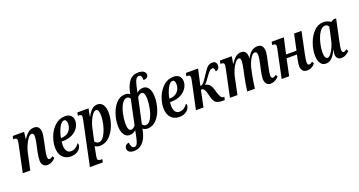

<svg xmlns="http://www.w3.org/2000/svg" viewBox="-51 -1603 4999 2676"><g transform="rotate(-20 2449.0 -265.0)"><path d="M310 -86Q310 -134 327 -220L345 -300Q364 -386 364 -422Q364 -474 333 -474Q306 -474 277 -435.5Q248 -397 225 -342Q202 -287 193 -241L141 0H30L114 -401Q122 -441 122 -456Q122 -475 111 -482.5Q100 -490 78 -490H66L76 -536H244L232 -433H235Q273 -491 309.5 -518Q346 -545 392 -545Q439 -545 460 -516Q481 -487 481 -440Q481 -409 467 -345L462 -319L439 -208Q424 -138 424 -100Q424 -58 449 -58Q471 -58 499 -81L516 -50Q462 10 395 10Q355 10 332.5 -16Q310 -42 310 -86Z M574 -184Q574 -263 608 -348Q642 -433 706 -489.5Q770 -546 854 -546Q908 -546 938 -517Q968 -488 968 -437Q968 -383 935.5 -335Q903 -287 846 -258.5Q789 -230 721 -230H691Q686 -207 686 -177Q686 -120 707.5 -89Q729 -58 770 -58Q807 -58 839 -79.5Q871 -101 890 -132Q899 -126 899 -107Q899 -81 881 -54Q863 -27 827 -8.5Q791 10 740 10Q667 10 620.5 -40Q574 -90 574 -184ZM706 -278Q749 -278 784.5 -297.5Q820 -317 840 -352.5Q860 -388 860 -434Q860 -464 850 -480Q840 -496 822 -496Q783 -496 747.5 -428.5Q712 -361 697 -278Z M1072 -395Q1082 -442 1082 -454Q1082 -475 1071 -482.5Q1060 -490 1038 -490H1025L1035 -536H1200L1178 -424H1184Q1215 -483 1250.5 -514.5Q1286 -546 1335 -546Q1385 -546 1414.5 -502.5Q1444 -459 1444 -381Q1444 -298 1412.5 -207.5Q1381 -117 1320.5 -54.5Q1260 8 1178 9Q1157 11 1136 5Q1115 -1 1099 -13Q1098 -9 1096.5 4.5Q1095 18 1091 35L1079 98Q1070 131 1070 157Q1070 179 1081 186.5Q1092 194 1115 194H1139L1130 240H938ZM1331 -379Q1331 -422 1321.5 -450Q1312 -478 1290 -478Q1264 -478 1236.5 -443Q1209 -408 1187.5 -357Q1166 -306 1157 -261L1117 -75Q1125 -62 1141 -52Q1157 -42 1175 -42Q1219 -42 1254.5 -98.5Q1290 -155 1310.5 -235Q1331 -315 1331 -379Z M1500 170Q1500 142 1518.5 124Q1537 106 1566 106Q1565 138 1579 163.5Q1593 189 1617 189Q1645 189 1660.5 160Q1676 131 1689 66L1708 -28Q1689 -10 1666.5 0Q1644 10 1611 10Q1563 10 1532 -36.5Q1501 -83 1501 -171Q1501 -251 1529 -338.5Q1557 -426 1612.5 -486Q1668 -546 1746 -546Q1785 -546 1815 -522L1822 -560Q1848 -667 1895 -718.5Q1942 -770 2019 -770Q2073 -770 2100.5 -750.5Q2128 -731 2128 -700Q2128 -673 2107 -658.5Q2086 -644 2055 -644Q2056 -679 2047 -700Q2038 -721 2012 -721Q1985 -721 1967 -691Q1949 -661 1935 -596L1916 -508Q1937 -526 1959.5 -536Q1982 -546 2014 -546Q2062 -546 2092.5 -499.5Q2123 -453 2123 -365Q2123 -283 2095 -195.5Q2067 -108 2012 -49Q1957 10 1879 10Q1841 10 1810 -14L1797 42Q1776 132 1723.5 186Q1671 240 1599 240Q1549 240 1524.5 221Q1500 202 1500 170ZM1722 -93 1800 -462Q1792 -477 1779 -485Q1766 -493 1753 -493Q1709 -493 1676.5 -438Q1644 -383 1627 -305Q1610 -227 1610 -162Q1610 -53 1659 -53Q1690 -53 1722 -93ZM2015 -378Q2015 -484 1965 -484Q1950 -484 1935.5 -474.5Q1921 -465 1904 -447L1823 -74Q1829 -60 1843 -51.5Q1857 -43 1872 -43Q1916 -43 1948.5 -97.5Q1981 -152 1998 -231Q2015 -310 2015 -378Z M2182 -184Q2182 -263 2216 -348Q2250 -433 2314 -489.5Q2378 -546 2462 -546Q2516 -546 2546 -517Q2576 -488 2576 -437Q2576 -383 2543.5 -335Q2511 -287 2454 -258.5Q2397 -230 2329 -230H2299Q2294 -207 2294 -177Q2294 -120 2315.5 -89Q2337 -58 2378 -58Q2415 -58 2447 -79.5Q2479 -101 2498 -132Q2507 -126 2507 -107Q2507 -81 2489 -54Q2471 -27 2435 -8.5Q2399 10 2348 10Q2275 10 2228.5 -40Q2182 -90 2182 -184ZM2314 -278Q2357 -278 2392.5 -297.5Q2428 -317 2448 -352.5Q2468 -388 2468 -434Q2468 -464 2458 -480Q2448 -496 2430 -496Q2391 -496 2355.5 -428.5Q2320 -361 2305 -278Z M2850 -98 2831 -168Q2819 -212 2805 -228.5Q2791 -245 2761 -245L2710 0H2598L2680 -385Q2691 -436 2691 -453Q2691 -475 2680 -482.5Q2669 -490 2647 -490H2634L2645 -536H2825L2772 -297Q2792 -297 2808 -309.5Q2824 -322 2849 -358L2899 -432Q2937 -493 2966.5 -519.5Q2996 -546 3037 -546Q3069 -546 3084.5 -529.5Q3100 -513 3100 -485Q3100 -454 3085.5 -435Q3071 -416 3043 -414Q3043 -438 3036 -454.5Q3029 -471 3012 -471Q2993 -471 2973 -454.5Q2953 -438 2929 -404Q2886 -343 2869.5 -322Q2853 -301 2835 -290Q2873 -285 2897.5 -261.5Q2922 -238 2938 -189L2957 -125Q2973 -78 2987 -59Q3001 -40 3028 -40H3035L3024 5H3001Q2952 5 2923.5 -4Q2895 -13 2878 -35Q2861 -57 2850 -98Z M3622 -92Q3622 -136 3641 -220L3658 -300Q3660 -308 3668.5 -351Q3677 -394 3677 -426Q3677 -476 3644 -476Q3607 -477 3570.5 -410.5Q3534 -344 3519 -269L3505 -203Q3498 -172 3488 -108Q3478 -44 3473 0H3359Q3363 -35 3374.5 -104.5Q3386 -174 3397 -224L3414 -300Q3433 -392 3433 -428Q3433 -474 3404 -474Q3378 -474 3349.5 -438Q3321 -402 3298.5 -350Q3276 -298 3267 -254L3214 0H3103L3187 -401Q3195 -443 3195 -454Q3195 -474 3183.5 -482Q3172 -490 3151 -490H3139L3149 -536H3325L3307 -432H3311Q3349 -490 3385 -517.5Q3421 -545 3463 -545Q3507 -545 3527 -517Q3547 -489 3547 -446Q3547 -436 3544 -425H3548Q3580 -487 3619 -516Q3658 -545 3708 -545Q3754 -545 3774.5 -516Q3795 -487 3795 -441Q3795 -410 3786 -368Q3777 -326 3775 -319L3752 -208Q3736 -141 3736 -100Q3736 -80 3742.5 -69.5Q3749 -59 3761 -59Q3783 -59 3812 -82L3828 -52Q3773 9 3707 9Q3664 9 3643 -19.5Q3622 -48 3622 -92Z M4160 -82Q4160 -122 4172 -180L4186 -248H4033L3981 0H3870L3953 -398Q3954 -403 3958.5 -422Q3963 -441 3963 -452Q3963 -474 3952 -482Q3941 -490 3918 -490H3906L3917 -536H4097L4044 -300H4199L4249 -536H4359L4290 -205Q4275 -128 4275 -100Q4275 -58 4302 -58Q4313 -58 4324 -63.5Q4335 -69 4350 -81L4367 -51Q4318 10 4250 10Q4204 10 4182 -16.5Q4160 -43 4160 -82Z M4417 -153Q4417 -237 4450 -329.5Q4483 -422 4544 -484Q4605 -546 4683 -546Q4714 -546 4744 -536Q4774 -526 4791 -511L4833 -535H4872L4805 -218Q4786 -131 4786 -103Q4786 -81 4793.5 -69Q4801 -57 4813 -57Q4823 -57 4833.5 -63Q4844 -69 4860 -81L4875 -47Q4847 -22 4818 -6Q4789 10 4752 10Q4719 10 4699 -11Q4679 -32 4679 -70Q4679 -93 4682.5 -111.5Q4686 -130 4687 -134H4683Q4651 -62 4613.5 -26Q4576 10 4523 10Q4472 10 4444.5 -35.5Q4417 -81 4417 -153ZM4707 -288 4743 -459Q4736 -475 4722 -484Q4708 -493 4691 -493Q4644 -493 4607.5 -436Q4571 -379 4550.5 -298Q4530 -217 4530 -154Q4530 -105 4541.5 -81.5Q4553 -58 4572 -58Q4596 -58 4623 -91.5Q4650 -125 4673 -178.5Q4696 -232 4707 -288Z"/></g></svg>

Font: Noto Serif CondSemiBold
Style: Italic
Weight: 600
Width: 3
Italic angle: -12°
Designer: Monotype Design Team
Foundry: Monotype Imaging Inc.
Version: Version 1.001